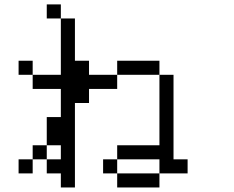

<svg xmlns="http://www.w3.org/2000/svg" viewBox="-20 -832 1040 852"><path d="M812.5 -62.5V-125H750Q750 -125 750 -500H687.5V-187.5H500V-125H437.5V-62.5H500V0H687.5V-62.5H500V-125H687.5V-62.5ZM250 -62.5V0H312.5Q312.5 0 312.5 -375H375V-437.5H500V-500H375V-562.5H312.5V-750H250Q250 -750 250 -500H125V-437.5H250Q250 -437.5 250 -312.5H187.5Q187.5 -312.5 187.5 -187.5H125V-125H62.5V-62.5H125V-125H187.5V-62.5ZM187.5 -125V-187.5H250V-125ZM125 -500V-562.5H62.5V-500ZM500 -500H687.5V-562.5H500ZM250 -750V-812.5H187.5V-750Z"/></svg>

Font: Unifont
Style: Regular
Weight: 500
Version: Version 13.0.05